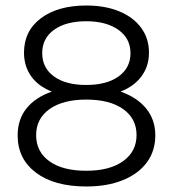

<svg xmlns="http://www.w3.org/2000/svg" viewBox="-20 -670 626 696"><path d="M543 -179Q543 -123 512.5 -81.5Q482 -40 425.5 -17Q369 6 293 6Q177 6 110.5 -44Q44 -94 44 -179Q44 -237 76 -277Q108 -317 168 -338Q119 -357 93 -393.5Q67 -430 67 -479Q67 -558 128.5 -604Q190 -650 293 -650Q361 -650 412 -629Q463 -608 491.5 -569.5Q520 -531 520 -479Q520 -430 493 -393.5Q466 -357 417 -338Q477 -317 510 -276.5Q543 -236 543 -179ZM453 -477Q453 -531 409 -562Q365 -593 293 -593Q219 -593 176 -562Q133 -531 133 -477.5Q133 -424 175.5 -393Q218 -362 292.5 -362Q367 -362 410 -393Q453 -424 453 -477ZM293 -309Q208 -309 159.5 -274.5Q111 -240 111 -180Q111 -120 159 -85.5Q207 -51 292.5 -51Q378 -51 426.5 -86Q475 -121 475 -180.5Q475 -240 426.5 -274.5Q378 -309 293 -309Z"/></svg>

Font: Montserrat Ace
Style: Regular
Weight: 400
Designer: Julieta Ulanovsky
Foundry: Julieta Ulanovsky
Version: Version 1